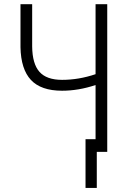

<svg xmlns="http://www.w3.org/2000/svg" viewBox="-20 -731 622 924"><path d="M496.1 -710.9V0H439.9V-321.8Q357.9 -294.4 278.8 -294.4Q177.2 -294.4 128.9 -346.2Q80.6 -397.9 78.6 -503.9V-710.9H134.8V-507.3Q135.7 -423.8 169.9 -385.3Q204.1 -346.7 278.8 -346.7Q358.9 -346.7 439.9 -374V-710.9ZM445.8 173.3H391.6V-61H445.8Z"/></svg>

Font: MAUL Condensed Light
Style: Light
Weight: 300
Designer: MAUL
Version: Version 2.137; 2017; ttfautohint (v1.8.3)